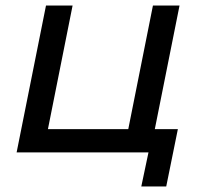

<svg xmlns="http://www.w3.org/2000/svg" viewBox="-20 -550 729 693"><path d="M40 0 146 -530H242L153 -84H443L532 -530H628L522 0ZM490 123 517 -5 539 0H426L443 -84H622L580 123Z"/></svg>

Font: MOST Montserrat Medium
Style: Italic
Weight: 500
Italic angle: -11.3°
Designer: Julieta Ulanovsky
Foundry: Julieta Ulanovsky
Version: Version 8.000;March 11, 2024;FontCreator 15.0.0.2926 64-bit